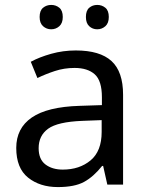

<svg xmlns="http://www.w3.org/2000/svg" viewBox="-20 -750 601 780"><path d="M288 -545Q386 -545 433 -502Q480 -459 480 -365V0H416L399 -76H395Q360 -32 321.5 -11Q283 10 215 10Q142 10 94 -28.5Q46 -67 46 -149Q46 -229 109 -272.5Q172 -316 303 -320L394 -323V-355Q394 -422 365 -448Q336 -474 283 -474Q241 -474 203 -461.5Q165 -449 132 -433L105 -499Q140 -518 188 -531.5Q236 -545 288 -545ZM314 -259Q214 -255 175.5 -227Q137 -199 137 -148Q137 -103 164.5 -82Q192 -61 235 -61Q303 -61 348 -98.5Q393 -136 393 -214V-262ZM141 -681Q141 -707 155 -718.5Q169 -730 188 -730Q207 -730 221 -718.5Q235 -707 235 -681Q235 -656 221 -643.5Q207 -631 188 -631Q169 -631 155 -643.5Q141 -656 141 -681ZM329 -681Q329 -707 342.5 -718.5Q356 -730 375 -730Q394 -730 408 -718.5Q422 -707 422 -681Q422 -656 408 -643.5Q394 -631 375 -631Q356 -631 342.5 -643.5Q329 -656 329 -681Z"/></svg>

Font: Noto Sans Kawi
Style: Regular
Weight: 400
Designer: Fadhl Haqq
Version: Version 1.000